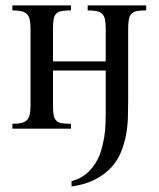

<svg xmlns="http://www.w3.org/2000/svg" viewBox="-20 -467 576 697"><path d="M510.7 -429.2Q490.7 -429.2 478 -427Q465.3 -424.8 458 -417.7Q450.7 -410.6 448 -397.5Q445.3 -384.3 445.3 -362.8V-98.6Q445.3 -71.8 444.3 -40.3Q443.4 -8.8 437.5 22.9Q431.6 54.7 419.2 85.2Q406.7 115.7 383.8 140.9Q360.8 166 325.7 184.3Q290.5 202.6 239.7 210V190.4Q270 182.6 290.8 165.8Q311.5 148.9 325.4 127.2Q339.4 105.5 346.9 80.3Q354.5 55.2 358.4 30.5Q362.3 5.9 363 -16.6Q363.8 -39.1 363.8 -55.7V-210.9H172.4V-83.5Q172.4 -61 175 -48.1Q177.7 -35.2 185.1 -28.3Q192.4 -21.5 205.1 -19.5Q217.8 -17.6 237.8 -17.6V0H24.9V-17.6Q44.9 -17.6 57.6 -20.5Q70.3 -23.4 77.6 -31Q85 -38.6 87.9 -51.3Q90.8 -64 90.8 -83.5V-362.8Q90.8 -382.8 87.9 -395.8Q85 -408.7 77.6 -416Q70.3 -423.3 57.6 -426.3Q44.9 -429.2 24.9 -429.2V-447.3H237.8V-429.2Q217.8 -429.2 205.1 -427.2Q192.4 -425.3 185.1 -418.5Q177.7 -411.6 175 -398.4Q172.4 -385.3 172.4 -362.8V-244.1H363.8V-362.8Q363.8 -383.3 361.1 -396.2Q358.4 -409.2 351.1 -416.5Q343.8 -423.8 331.1 -426.5Q318.4 -429.2 298.3 -429.2V-447.3H510.7Z"/></svg>

Font: Doulos SIL CyrE
Style: Regular
Weight: 400
Designer: Walt Agee, Victor Gaultney, Peter Martin, Debbi Hosken, Becca Hirsbrunner
Foundry: SIL International
Version: Version 5.000